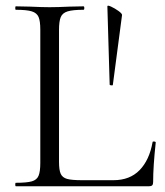

<svg xmlns="http://www.w3.org/2000/svg" viewBox="-20 -647 573 667"><path d="M265 -21H374Q431 -21 465 -56Q499 -91 510 -153Q510 -156 515.5 -155.5Q521 -155 521 -152Q512 -69 512 -15Q512 -7 509 -3.5Q506 0 497 0H35Q33 0 33 -6Q33 -12 35 -12Q73 -12 90.5 -17Q108 -22 114 -36.5Q120 -51 120 -81V-544Q120 -574 114 -588Q108 -602 90.5 -607.5Q73 -613 35 -613Q33 -613 33 -619Q33 -625 35 -625L84 -624Q126 -622 152 -622Q180 -622 222 -624L270 -625Q273 -625 273 -619Q273 -613 270 -613Q233 -613 215 -607.5Q197 -602 191 -587.5Q185 -573 185 -543V-85Q185 -56 191 -43Q197 -30 213 -25.5Q229 -21 265 -21ZM404 -595 372 -352Q372 -350 366.5 -350.5Q361 -351 361 -353L353 -625Q353 -630 366 -624Q379 -618 391.5 -609Q404 -600 404 -595Z"/></svg>

Font: Cormorant Unicase
Style: Regular
Weight: 400
Designer: Christian Thalmann (Catharsis Fonts)
Foundry: Catharsis Fonts
Version: Version 4.000